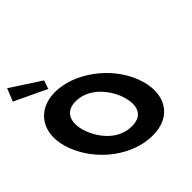

<svg xmlns="http://www.w3.org/2000/svg" viewBox="-481 -1389 1642 1642"><g transform="rotate(-45 339.5 -568.5)"><path d="M-150.8 -1152 -197.5 -1037 93.7 -899 120 -976ZM-136.1 -413C-43.3 -172 200.8 15 444.8 15C681.8 15 787.7 -172 694.9 -413C602 -654 344.4 -840 115.4 -840C-111.6 -840 -229 -654 -136.1 -413ZM66.9 -413C19.5 -536 40.1 -659 185.1 -659C331.1 -659 444.5 -536 491.9 -413C539.3 -290 524.7 -167 374.7 -167C220.7 -167 114.3 -290 66.9 -413Z"/></g></svg>

Font: Hussar
Style: BdOpOblFour
Weight: 700
Foundry: Cannot Into Space Fonts
Version: Version 2.00